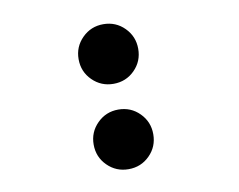

<svg xmlns="http://www.w3.org/2000/svg" viewBox="-70 -690 989 793"><g transform="rotate(-10 425.0 -294.0)"><path d="M408.5 -347.5Q356.5 -347.5 320 -383.8Q283.5 -420 283.5 -472.5Q283.5 -524.5 320 -561Q356.5 -597.5 408.5 -597.5Q461 -597.5 497.2 -561Q533.5 -524.5 533.5 -472.5Q533.5 -420 497.2 -383.8Q461 -347.5 408.5 -347.5ZM408.5 10.5Q356.5 10.5 320 -25.8Q283.5 -62 283.5 -114.5Q283.5 -166.5 320 -203Q356.5 -239.5 408.5 -239.5Q461 -239.5 497.2 -203Q533.5 -166.5 533.5 -114.5Q533.5 -62 497.2 -25.8Q461 10.5 408.5 10.5Z"/></g></svg>

Font: League Mono Wide ExtraBold
Style: Regular
Weight: 800
Width: 8
Designer: Tyler Finck
Foundry: The League of Moveable Type / Tyler Finck
Version: Version 2.210